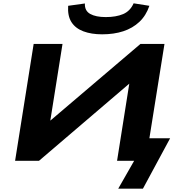

<svg xmlns="http://www.w3.org/2000/svg" viewBox="-20 -970 1081 1158"><path d="M693 168 789 0H686L763 -486L772 -476L215 0H71L183 -705H357L280 -221L270 -231L827 -705H972L881 -136H1006L842 168ZM596 -763Q531 -763 483 -781Q435 -799 411 -836.5Q387 -874 391 -935L492 -949Q490 -905 524 -886Q558 -867 618 -867Q680 -867 722.5 -885Q765 -903 786 -950L881 -935Q861 -876 820.5 -838Q780 -800 723.5 -781.5Q667 -763 596 -763Z"/></svg>

Font: Nunito Sans 7pt Expanded ExtraBold
Style: Italic
Weight: 800
Width: 7
Italic angle: -9°
Designer: Vernon Adams
Foundry: Vernon Adams
Version: Version 3.101;gftools[0.9.27]